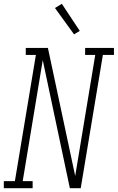

<svg xmlns="http://www.w3.org/2000/svg" viewBox="-54 -986 617 1006"><path d="M-34 0V-37H24L134 -698H81V-735H197L340 -64L445 -698H392V-735H543V-698H485L369 0H312L170 -671L65 -37H117V0ZM334 -806 234 -944 270 -966 364 -824Z"/></svg>

Font: Iosevka Curly Slab XLtObl
Style: Regular
Weight: 200
Italic angle: -9°
Monospace: yes
Designer: Belleve Invis
Foundry: Belleve Invis
Version: Version 11.1.0; ttfautohint (v1.8.3)